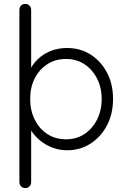

<svg xmlns="http://www.w3.org/2000/svg" viewBox="-20 -760 646 980"><path d="M322 -515Q390 -515 442.5 -481.5Q495 -448 526 -389.5Q557 -331 557 -255Q557 -179 526 -120Q495 -61 442 -27Q389 7 323 7Q288 7 256.5 -3.5Q225 -14 199 -32Q173 -50 153 -74.5Q133 -99 121 -128L139 -141V170Q139 182 130.5 191Q122 200 109 200Q96 200 87.5 191Q79 182 79 170V-710Q79 -722 87 -731Q95 -740 109 -740Q122 -740 130.5 -731Q139 -722 139 -710V-374L125 -382Q135 -413 154.5 -437.5Q174 -462 200 -479.5Q226 -497 257 -506Q288 -515 322 -515ZM317 -459Q263 -459 222 -432.5Q181 -406 157.5 -360.5Q134 -315 134 -255Q134 -196 157.5 -149Q181 -102 222 -75.5Q263 -49 317 -49Q370 -49 410.5 -75.5Q451 -102 475 -149Q499 -196 499 -255Q499 -314 475 -360Q451 -406 410.5 -432.5Q370 -459 317 -459Z"/></svg>

Font: zvoove
Style: Regular
Weight: 400
Designer: Vernon Adams (Nunito) & Andrew Paglinawan (Quicksand)
Foundry: zvoove
Version: Version 3.006